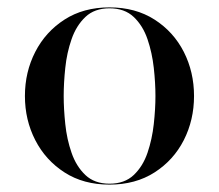

<svg xmlns="http://www.w3.org/2000/svg" viewBox="-20 -490 592 520"><path d="M47.5 -230Q47.5 -295 75.5 -349.5Q103.5 -404 154.8 -437Q206 -470 276.5 -470Q347 -470 398.5 -437Q450 -404 477.8 -349.5Q505.5 -295 505.5 -230Q505.5 -165 477.8 -110.5Q450 -56 398.5 -23Q347 10 276.5 10Q206 10 154.8 -23Q103.5 -56 75.5 -110.5Q47.5 -165 47.5 -230ZM152.5 -230Q152.5 -195 156.8 -154Q161 -113 173.8 -76.2Q186.5 -39.5 211.2 -16Q236 7.5 276.5 7.5Q317.5 7.5 342.2 -16Q367 -39.5 379.5 -76.2Q392 -113 396.5 -154Q401 -195 401 -230Q401 -265.5 396.5 -306.2Q392 -347 379.5 -383.8Q367 -420.5 342.2 -444Q317.5 -467.5 276.5 -467.5Q236 -467.5 211.2 -444Q186.5 -420.5 173.8 -383.8Q161 -347 156.8 -306.2Q152.5 -265.5 152.5 -230Z"/></svg>

Font: Bodoni* 72pt
Style: Regular
Weight: 400
Version: Version 2.3